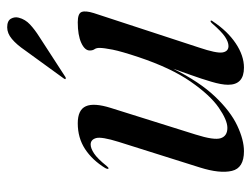

<svg xmlns="http://www.w3.org/2000/svg" viewBox="-100 -574 682 521"><g transform="rotate(-90 240.5 -313.0)"><path d="M444.5 -82Q447.5 -81 443.5 -76Q417 -36 383.8 -13.8Q350.5 8.5 318 8.5Q271.5 8.5 271.5 -34.5Q271.5 -52.5 279.8 -80.2Q288 -108 298.2 -136.2Q308.5 -164.5 315 -183.5Q279.5 -112 239.5 -70Q199.5 -28 160.8 -9.8Q122 8.5 91 8.5Q45.5 8.5 37.8 -24.2Q30 -57 47 -111L116.5 -331.5Q131 -378 126.8 -392.8Q122.5 -407.5 109.5 -407.5Q99 -407.5 85 -398.2Q71 -389 51 -364Q46.5 -358.5 44.5 -359Q41.5 -360 45.5 -368Q67 -403 97.2 -422.8Q127.5 -442.5 167 -442.5Q203.5 -442.5 213.2 -420.5Q223 -398.5 208.5 -352.5L136.5 -123Q120.5 -72.5 126.5 -54.5Q132.5 -36.5 154.5 -36.5Q175.5 -36.5 209.5 -60Q243.5 -83.5 280.2 -136.5Q317 -189.5 346.5 -277.5Q362 -324 366.8 -348Q371.5 -372 371.5 -383.5Q371.5 -392 368 -397Q364.5 -402 364.5 -410Q364.5 -423.5 385.2 -433Q406 -442.5 441 -442.5Q465 -442.5 469 -432Q473 -421.5 466 -399L372.5 -113.5Q356.5 -66 359.2 -49.8Q362 -33.5 376.5 -33.5Q387.5 -33.5 401.5 -42.8Q415.5 -52 438.5 -78.5Q442 -82.5 444.5 -82ZM364.5 -585Q380.5 -608.5 395.8 -621.2Q411 -634 427.5 -634Q445 -634 450.8 -623.8Q456.5 -613.5 453.5 -602.5Q449 -585 435 -572Q421 -559 402 -547L292.5 -476Q289 -474 287 -476Q286 -477 289 -481Z"/></g></svg>

Font: Fraunces 144pt
Style: Italic
Weight: 400
Italic angle: -16°
Version: Version 1.000;[b76b70a41]